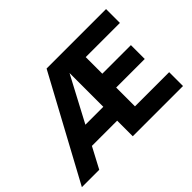

<svg xmlns="http://www.w3.org/2000/svg" viewBox="-134 -968 1235 1235"><g transform="rotate(-45 483.5 -350.0)"><path d="M5 0 384 -700H534L163 0ZM183 -142V-268H474V-142ZM468 0V-700H925V-574H614V-423H874V-297H614V-126H925V0Z"/></g></svg>

Font: Inclusive Sans
Style: Bold
Weight: 700
Designer: Olivia King
Foundry: Olivia King
Version: Version 2.004